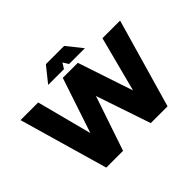

<svg xmlns="http://www.w3.org/2000/svg" viewBox="-179 -1181 1473 1473"><g transform="rotate(-45 557.0 -444.5)"><path d="M788.6 -273.4 905.8 -722.7H1097.2L889.6 0H707.5L557.1 -444.3L406.7 0H224.6L17.1 -722.7H208.5L325.7 -273.4L475.6 -722.7H638.7ZM529.3 -763.7H357.9L458 -888.7H656.2L756.3 -763.7H585L557.1 -808.1Z"/></g></svg>

Font: Giphurs Black
Style: Regular
Weight: 900
Version: Version 0.920; ttfautohint (v1.8.4.7-5d5b)